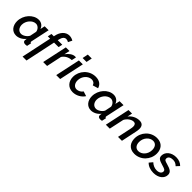

<svg xmlns="http://www.w3.org/2000/svg" viewBox="272 -2166 3804 3804"><g transform="rotate(45 2173.5 -264.0)"><path d="M19 -206C19 -86 88 10 205 10C274 10 352 -28 403 -95C398 -72 396 -57 396 -47C396 -14 419 5 461 5C472 5 487 3 506 0L526 -94C510 -95 503 -101 503 -115C503 -119 504 -124 505 -130L589 -522H478L457 -424C436 -486 383 -532 307 -532C155 -532 19 -376 19 -206ZM408 -188C379 -129 306 -84 253 -84C180 -84 135 -145 135 -224C135 -328 221 -438 321 -438C376 -438 428 -389 436 -325Z M728 -425 593 212H703L838 -425H964L983 -510H857L862 -534C878 -607 912 -647 960 -647C983 -647 1010 -638 1026 -626L1067 -708C1035 -728 996 -740 957 -740C859 -740 777 -660 751 -531L747 -510H681L663 -425Z M1070 -523 958 0H1068L1136 -320C1178 -387 1253 -426 1332 -428L1353 -524C1347 -525 1340 -526 1327 -526C1265 -526 1197 -478 1146 -406L1172 -523Z M1479 -730 1454 -609H1564L1589 -730ZM1436 -523 1324 0H1434L1546 -523Z M1582 -211C1582 -90 1655 10 1791 10C1894 10 1989 -46 2038 -124L1937 -156C1914 -116 1858 -84 1808 -84C1741 -84 1696 -143 1696 -224C1696 -343 1787 -438 1883 -438C1931 -438 1966 -414 1980 -368L2094 -402C2073 -480 2009 -532 1902 -532C1717 -532 1582 -377 1582 -211Z M2118 -206C2118 -86 2187 10 2304 10C2373 10 2451 -28 2502 -95C2497 -72 2495 -57 2495 -47C2495 -14 2518 5 2560 5C2571 5 2586 3 2605 0L2625 -94C2609 -95 2602 -101 2602 -115C2602 -119 2603 -124 2604 -130L2688 -522H2577L2556 -424C2535 -486 2482 -532 2406 -532C2254 -532 2118 -376 2118 -206ZM2507 -188C2478 -129 2405 -84 2352 -84C2279 -84 2234 -145 2234 -224C2234 -328 2320 -438 2420 -438C2475 -438 2527 -389 2535 -325Z M2826 -523 2714 0H2824L2891 -311C2927 -382 3003 -434 3061 -434C3102 -434 3125 -410 3125 -357C3125 -339 3122 -318 3117 -293L3055 0H3165L3232 -319C3239 -351 3244 -382 3244 -410C3244 -481 3215 -532 3128 -532C3041 -532 2955 -488 2903 -418L2925 -523Z M3307 -211C3307 -89 3374 10 3519 10C3698 10 3834 -138 3834 -311C3834 -433 3766 -532 3620 -532C3443 -532 3307 -385 3307 -211ZM3719 -296C3719 -174 3631 -84 3537 -84C3462 -84 3421 -142 3421 -225C3421 -346 3510 -438 3603 -438C3679 -438 3719 -379 3719 -296Z M3845 -69C3891 -18 3969 10 4053 10C4196 10 4289 -68 4289 -170C4289 -246 4233 -275 4124 -306C4056 -325 4033 -334 4033 -371C4033 -424 4081 -451 4146 -451C4196 -451 4235 -435 4273 -396L4334 -462C4292 -507 4232 -532 4155 -532C4026 -532 3925 -454 3925 -345C3925 -274 3971 -255 4073 -224C4144 -203 4178 -193 4178 -152C4178 -104 4133 -72 4065 -72C4007 -72 3953 -94 3904 -139Z"/></g></svg>

Font: FIGSv2-sans-serif SmBold Italic
Style: Regular
Weight: 600
Italic angle: -12°
Designer: Matt McInerney, Pablo Impallari, Rodrigo Fuenzalida
Foundry: Matt McInerney, Pablo Impallari, Rodrigo Fuenzalida
Version: Version 4.020;hotconv 1.0.109;makeotfexe 2.5.65596